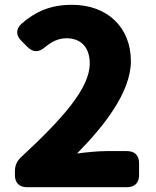

<svg xmlns="http://www.w3.org/2000/svg" viewBox="-20 -738 649 798"><path d="M42 -25V-10C42 22 60 40 92 40H508C540 40 558 22 558 -10V-60C558 -92 540 -110 508 -110H422C388 -110 337 -105 300 -100C414 -215 524 -356 524 -484C524 -626 424 -718 280 -718C192 -718 130 -692 69 -639C45 -616 46 -591 69 -568L95 -542C118 -520 141 -520 166 -541C192 -563 221 -579 256 -579C316 -579 353 -542 353 -474C353 -371 240 -245 70 -87C50 -69 42 -51 42 -25Z"/></svg>

Font: コーポレート・ロゴ（ラウンド）ver3 Bold
Style: Regular
Weight: 700
Designer: [KANA_main] LOGOTYPE.JP [Source Han Sans] Ryoko NISHIZUKA 西塚涼子 (kana, bopomofo & ideographs); Paul D. Hunt (Latin, Greek
Version: Version 12.001;FEAKit 1.0